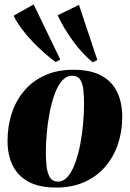

<svg xmlns="http://www.w3.org/2000/svg" viewBox="-20 -833 586 867"><path d="M311 -518Q389 -518 437.8 -491.5Q486.5 -465 509.2 -417.2Q532 -369.5 532 -304.5Q532 -239.5 512.5 -181.8Q493 -124 455 -80Q417 -36 361.2 -11Q305.5 14 233.5 14Q156.5 14 108 -12.8Q59.5 -39.5 36.8 -87Q14 -134.5 14 -196Q14 -264 33.5 -322.5Q53 -381 91 -425Q129 -469 184.2 -493.5Q239.5 -518 311 -518ZM305.5 -491Q279.5 -491 259.8 -468Q240 -445 226.2 -406.8Q212.5 -368.5 203.8 -322.5Q195 -276.5 191 -229.5Q187 -182.5 187 -143Q187 -112.5 190.2 -82.5Q193.5 -52.5 205 -32.8Q216.5 -13 241 -13Q267 -13 286.8 -36.5Q306.5 -60 320.2 -98.8Q334 -137.5 342.8 -184Q351.5 -230.5 355.5 -277.5Q359.5 -324.5 359.5 -364Q359.5 -399.5 356.2 -428.2Q353 -457 341.8 -474Q330.5 -491 305.5 -491ZM232 -552.5Q209.5 -568.5 182.5 -592Q155.5 -615.5 128.5 -643.5Q101.5 -671.5 78.8 -701.8Q56 -732 41.5 -762L132 -813L252 -564.5ZM399 -551.5Q377.5 -568.5 355.2 -592.2Q333 -616 312 -644.5Q291 -673 272.5 -703.5Q254 -734 240.5 -764L336.5 -811L419.5 -562.5Z"/></svg>

Font: Merriweather 144pt Black
Style: Italic
Weight: 900
Italic angle: -7.8°
Version: Version 2.101